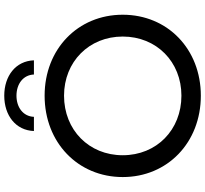

<svg xmlns="http://www.w3.org/2000/svg" viewBox="-50 -882 941 880"><g transform="rotate(-90 420.0 -442.5)"><path d="M259 -757H324C326 -807 368 -837 421 -837C474 -837 516 -807 518 -757H583C580 -841 511 -893 421 -893C331 -893 262 -841 259 -757ZM421 8C634 8 792 -144 792 -350C792 -556 634 -708 421 -708C206 -708 48 -555 48 -350C48 -145 206 8 421 8ZM421 -81C264 -81 148 -195 148 -350C148 -505 264 -619 421 -619C576 -619 692 -505 692 -350C692 -195 576 -81 421 -81Z"/></g></svg>

Font: AWKNG-Font Medium
Style: Regular
Weight: 500
Designer: Awakening Church
Foundry: Awakening Church
Version: Version 1.700;PS 001.700;hotconv 1.0.88;makeotf.lib2.5.64775